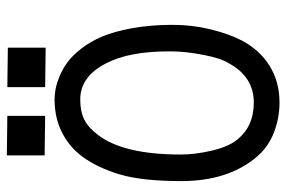

<svg xmlns="http://www.w3.org/2000/svg" viewBox="-157 -669 832 558"><g transform="rotate(-90 259.0 -390.0)"><path d="M86.4 -786.1 201.2 -784.7V-674.8L86.4 -676.3ZM284.7 -784.7 399.4 -783.2V-673.3L284.7 -674.8ZM246.1 -647.5Q261.2 -647.5 277.3 -644.8Q293.5 -642.1 315.7 -633.1Q337.9 -624 357.4 -609.6Q377 -595.2 397.2 -569.1Q417.5 -543 431.9 -508.8Q446.3 -474.6 455.8 -423.3Q465.3 -372.1 465.8 -310.1V-304.7Q465.8 -248 452.9 -194.8Q439.9 -141.6 420.9 -104.5Q393.1 -51.3 346.7 -22.5Q300.3 6.3 240.2 6.3Q192.9 6.3 150.1 -11Q107.4 -28.3 79.1 -63.5Q11.7 -146 11.7 -279.3Q11.7 -393.1 31.2 -458.3Q50.8 -523.4 83 -566.9Q108.9 -602.5 150.4 -624.5Q191.9 -646.5 246.1 -647.5ZM129.9 -119.6Q168.5 -68.4 240.2 -68.4Q314.9 -68.4 354.5 -141.6Q368.7 -164.1 378.4 -214.4Q388.2 -264.6 388.7 -306.2V-315.4Q388.7 -430.2 354.5 -496.6Q315.9 -572.8 249 -572.8Q214.4 -572.8 190.9 -561.3Q167.5 -549.8 146.5 -522Q88.9 -447.8 88.9 -281.2Q88.9 -239.3 99.9 -191.9Q110.8 -144.5 129.9 -119.6Z"/></g></svg>

Font: FantasqueSansM Nerd Font
Style: Regular
Weight: 400
Monospace: yes
Designer: Jany Belluz
Version: Version 1.8.0 ; ttfautohint (v1.8.2);Nerd Fonts 3.4.0